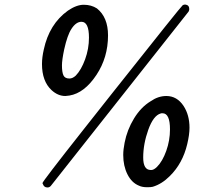

<svg xmlns="http://www.w3.org/2000/svg" viewBox="-20 -770 873 846"><path d="M279 -723Q317 -749 349 -749Q382 -749 407 -733Q456 -694 456 -614Q456 -517 405 -440Q352 -360 286 -349Q274 -347 268 -347Q235 -347 207 -373Q165 -412 165 -488Q165 -517 173 -552Q197 -664 279 -723ZM372 -604Q372 -674 339 -674Q315 -674 295 -643Q277 -616 263 -553Q253 -506 253 -482Q253 -452 259.5 -438Q266 -424 286 -424Q300 -424 314 -437Q338 -462 355 -508.5Q372 -555 372 -604ZM785 -747Q790 -750 796 -750Q814 -748 814 -730Q814 -725 811 -719Q809 -717 507.5 -335Q206 47 204 49Q198 56 189 56Q174 56 169 41Q169 40 168 39Q167 38 167 37Q167 30 347 -198Q425 -296 475 -360Q780 -745 785 -747ZM644 -324Q677 -347 713 -347Q760 -347 789 -303Q815 -263 815 -207Q815 -177 805 -135Q785 -50 728 6Q693 41 653 53Q645 55 629 55Q606 55 592 48Q560 35 541.5 -2Q523 -39 523 -87Q523 -111 529 -141Q540 -198 570.5 -248Q601 -298 644 -324ZM729 -200Q729 -271 696 -271Q690 -271 688 -270Q656 -261 633.5 -198.5Q611 -136 611 -76Q611 -21 644 -21H647Q658 -21 672 -35Q696 -59 712.5 -105Q729 -151 729 -200Z"/></svg>

Font: KaTeX_SansSerif
Style: Italic
Weight: 400
Version: Version 1.1; ttfautohint (v1.3)